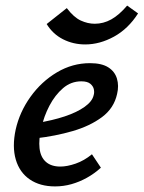

<svg xmlns="http://www.w3.org/2000/svg" viewBox="-20 -656 514 687"><path d="M177 11Q123 11 86.5 -14Q50 -39 36.5 -85Q23 -131 36 -192Q50 -255 89 -309.5Q128 -364 183.5 -397Q239 -430 302 -430Q344 -430 367.5 -415Q391 -400 398.5 -374.5Q406 -349 399 -320Q388 -269 345 -237Q302 -205 240 -187Q178 -169 108 -161L112 -216Q168 -225 211.5 -239.5Q255 -254 282.5 -273.5Q310 -293 315 -315Q318 -324 316 -335.5Q314 -347 303.5 -356Q293 -365 271 -365Q234 -365 205.5 -340.5Q177 -316 157 -278Q137 -240 128 -198Q118 -157 121.5 -125.5Q125 -94 144 -77Q163 -60 196 -60Q220 -60 250.5 -70.5Q281 -81 309 -104L341 -56Q318 -35 291 -20Q264 -5 235.5 3Q207 11 177 11ZM285 -497Q242 -497 205.5 -515.5Q169 -534 147 -570L219 -627Q244 -594 269 -582.5Q294 -571 319 -571Q350 -571 378 -586.5Q406 -602 435 -636L474 -608Q439 -553 388 -525Q337 -497 285 -497Z"/></svg>

Font: Ysabeau Office SemiBold
Style: Italic
Weight: 600
Italic angle: -12°
Designer: Christian Thalmann (Catharsis Fonts)
Version: Version 2.001;gftools[0.9.30]; featfreeze: tnum,lnum,ss02